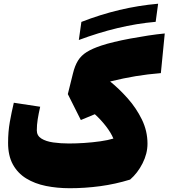

<svg xmlns="http://www.w3.org/2000/svg" viewBox="-20 -999 905 1031"><path d="M864.7 -819.3 843.8 -606.4Q772.9 -600.6 709.2 -590.1Q645.5 -579.6 571.3 -561.5Q619.1 -522.9 665.3 -471.2Q711.4 -419.4 741.7 -357.7Q772 -295.9 772 -227.5Q772 -174.3 745.6 -122.1Q719.2 -69.8 678.7 -34.7Q599.6 -10.3 518.1 0.7Q436.5 11.7 354.5 11.7Q286.6 11.7 226.6 -0.5Q166.5 -12.7 120.8 -40.8Q75.2 -68.8 49.3 -115.7Q23.4 -162.6 23.4 -231.9Q23.4 -291.5 32.7 -344Q42 -396.5 54.2 -447.3L195.8 -425.8Q187 -387.2 182.4 -357.9Q177.7 -328.6 177.7 -298.8Q177.7 -270.5 202.1 -255.1Q226.6 -239.7 265.9 -234.1Q305.2 -228.5 350.1 -228.5Q389.2 -228.5 433.3 -231.4Q477.5 -234.4 518.6 -240.2Q559.6 -246.1 588.9 -254.9Q575.7 -286.6 549.1 -321Q522.5 -355.5 489.3 -385.7L414.1 -354.5L344.2 -493.7L371.6 -604Q381.8 -646 398.7 -673.3Q415.5 -700.7 445.6 -719.5Q475.6 -738.3 524.4 -754.4Q551.8 -763.7 592.3 -773.4Q632.8 -783.2 680.2 -792Q727.5 -800.8 775.4 -808.1Q823.2 -815.4 864.7 -819.3ZM815.9 -881.8Q714.4 -873 610.8 -848.1Q507.3 -823.2 403.3 -784.2L417 -881.3Q518.6 -920.9 620.8 -945.3Q723.1 -969.7 829.1 -979Z"/></svg>

Font: Pinar-DS1-FD Black
Style: Regular
Weight: 900
Designer: Amin Abedi
Version: Version 2.000